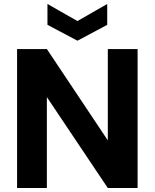

<svg xmlns="http://www.w3.org/2000/svg" viewBox="-20 -947 779 967"><path d="M66 0V-700H216L523 -240V-700H673V0H523L216 -458V0ZM370 -742 219 -822V-927L370 -841L520 -927V-822Z"/></svg>

Font: DM Sans 18pt Black
Style: Regular
Weight: 900
Designer: Colophon Foundry, Jonny Pinhorn
Foundry: Colophon Foundry
Version: Version 4.004;gftools[0.9.30]